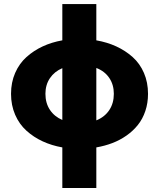

<svg xmlns="http://www.w3.org/2000/svg" viewBox="-20 -723 780 943"><path d="M286.1 200.2V1Q233.9 -8.3 189.5 -28.8Q145 -49.3 109.9 -81.1Q74.7 -112.8 54.4 -159.4Q34.2 -206.1 34.2 -262.2Q34.2 -318.4 54.4 -364.7Q74.7 -411.1 110.1 -442.9Q145.5 -474.6 189.7 -495.1Q233.9 -515.6 286.1 -524.9V-703.1H453.1V-524.9Q506.3 -515.6 551 -495.1Q595.7 -474.6 631.3 -442.9Q667 -411.1 687 -364.7Q707 -318.4 707 -262.2Q707 -216.8 693.8 -177.7Q680.7 -138.7 657.2 -109.4Q633.8 -80.1 601.6 -57.4Q569.3 -34.7 532.2 -20.5Q495.1 -6.3 453.1 1V200.2ZM203.1 -262.2Q203.1 -216.8 225.1 -183.6Q247.1 -150.4 286.1 -133.8V-388.2Q247.1 -371.6 225.1 -338.9Q203.1 -306.2 203.1 -262.2ZM539.1 -262.2Q539.1 -307.1 516.6 -340.3Q494.1 -373.5 453.1 -389.2V-131.8Q494.1 -148.4 516.6 -182.1Q539.1 -215.8 539.1 -262.2Z"/></svg>

Font: LT Superior Black
Style: Regular
Weight: 900
Designer: Daniel Lyons
Foundry: LyonsType
Version: Version 2.005